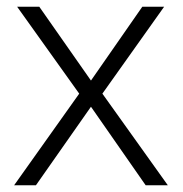

<svg xmlns="http://www.w3.org/2000/svg" viewBox="-20 -552 544 572"><path d="M216 -273 31 -532H97L251 -312L404 -532H469L285 -273L480 0H414L251 -234L87 0H22Z"/></svg>

Font: Noto Sans Thai Light
Style: Regular
Weight: 300
Designer: Monotype Design Team
Foundry: Monotype Imaging Inc.
Version: Version 2.001